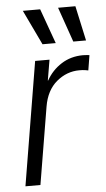

<svg xmlns="http://www.w3.org/2000/svg" viewBox="-53 -763 439 798"><g transform="rotate(-5 166.5 -364.0)"><path d="M20.5 0 106 -515.6H166L151.4 -429.7H152.8Q175.8 -471.2 215.6 -496.6Q255.4 -522 306.2 -522Q315.4 -522 322 -521.2Q328.6 -520.5 333 -520L322.8 -457Q318.8 -458 309.1 -459.5Q299.3 -460.9 285.6 -460.9Q232.9 -460.9 190.4 -425.3Q147.9 -389.6 136.7 -322.3L83 0ZM142.6 -582 73.2 -727.5H145.5L197.8 -582ZM271 -582 220.2 -727.5H292.5L324.2 -582Z"/></g></svg>

Font: Inter Display Light
Style: Italic
Weight: 300
Italic angle: -9.39999°
Designer: Rasmus Andersson
Foundry: rsms
Version: Version 4.000;git-a52131595